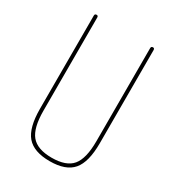

<svg xmlns="http://www.w3.org/2000/svg" viewBox="-179 -833 858 945"><g transform="rotate(30 250.0 -360.0)"><path d="M80.1 -190.4V-719.7Q80.1 -729.5 89.8 -730Q99.6 -730.5 99.6 -719.7V-190.4Q99.6 -92.8 133.8 -51.3Q168 -9.8 250 -9.8Q332 -9.8 366.2 -50.8Q400.4 -91.8 400.4 -190.4V-719.7Q400.4 -729.5 410.2 -730Q419.9 -730.5 419.9 -719.7V-190.4Q419.9 -83 380.4 -36.6Q340.8 9.8 250 9.8Q159.2 9.8 119.6 -36.6Q80.1 -83 80.1 -190.4Z"/></g></svg>

Font: Rounded-X Mgen+ 1m thin
Style: Regular
Weight: 100
Designer: [Source Han Sans]
Ryoko NISHIZUKA  (kana & ideographs); Paul D. Hunt (Latin, Greek & Cyrillic); Wenlong ZHANG  (bopomofo
Version: Version 1.059.20150602